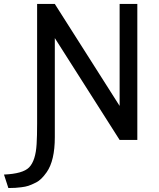

<svg xmlns="http://www.w3.org/2000/svg" viewBox="-97 -699 793 959"><path d="M88.4 -679.2H176.8L500.5 -169.9V-679.2H588.9V0H500.5L176.8 -508.8V-13.7Q176.8 103 136.2 161.1Q109.4 199.2 84.2 211.9Q59.1 224.6 44.4 229.2Q29.8 233.9 9.3 236.3Q-18.1 240.2 -55.2 240.2L-77.1 172.9Q17.1 168.9 48.3 137.2Q81.1 103.5 85.9 20.5Q88.4 -19.5 88.4 -81.1Z"/></svg>

Font: Molengo
Style: Regular
Weight: 400
Designer: moyogo
Foundry: moyogo
Version: Version 0.11; ttfautohint (v0.8) -G 32 -r 16 -x